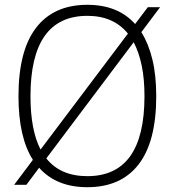

<svg xmlns="http://www.w3.org/2000/svg" viewBox="-20 -770 727 800"><path d="M117 -104Q57 -198 57 -369Q57 -559 130.5 -654.5Q204 -750 344 -750Q471 -750 543 -670L596 -740H647L569 -636Q599 -588 615 -522Q631 -456 631 -369Q631 -180 557.5 -85Q484 10 344 10Q215 10 143 -71L90 0H39ZM344 -36Q582 -36 582 -369Q582 -441 570.5 -496.5Q559 -552 537 -594L173 -110Q232 -36 344 -36ZM107 -369Q107 -228 149 -147L513 -630Q453 -704 344 -704Q107 -704 107 -369Z"/></svg>

Font: Encode Sans Narrow
Style: ExtraLight
Weight: 200
Designer: Pablo Impallari, Andres Torresi
Foundry: Pablo Impallari, Andres Torresi
Version: Version 1.000; ttfautohint (v1.00) -l 8 -r 50 -G 200 -x 14 -